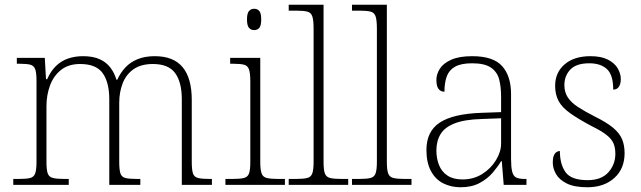

<svg xmlns="http://www.w3.org/2000/svg" viewBox="-20 -780 2706 810"><path d="M36 0V-25H57Q91 -25 107 -29Q123 -33 128.5 -48.5Q134 -64 134 -98V-439Q134 -473 128.5 -488Q123 -503 108 -507Q93 -511 65 -511H51V-536H169L174 -446H179Q194 -480 216 -501.5Q238 -523 267 -533Q296 -543 330 -543Q373 -543 401 -530Q429 -517 446 -494.5Q463 -472 471 -444H475Q488 -473 509 -495.5Q530 -518 561 -530.5Q592 -543 633 -543Q712 -543 750.5 -496.5Q789 -450 789 -359V-98Q789 -64 794 -48.5Q799 -33 816 -29Q833 -25 866 -25H874V0H747V-361Q747 -433 719 -471.5Q691 -510 625 -510Q575 -510 543.5 -488Q512 -466 497.5 -428.5Q483 -391 483 -346V-98Q483 -64 488 -48.5Q493 -33 509.5 -29Q526 -25 560 -25H572V0H441V-361Q441 -432 413.5 -471Q386 -510 318 -510Q269 -510 237.5 -485Q206 -460 191 -419.5Q176 -379 176 -331V-97Q176 -63 181.5 -48Q187 -33 204 -29Q221 -25 254 -25H270V0Z M931 0V-25H958Q992 -25 1008.5 -29Q1025 -33 1030.5 -48Q1036 -63 1036 -97V-435Q1036 -471 1030.5 -487Q1025 -503 1009.5 -507Q994 -511 966 -511H951V-536H1078V-98Q1078 -64 1083.5 -48.5Q1089 -33 1106 -29Q1123 -25 1156 -25H1182V0ZM1052 -653Q1039 -653 1030.5 -662.5Q1022 -672 1022 -698Q1022 -724 1030.5 -733.5Q1039 -743 1052 -743Q1066 -743 1074 -733.5Q1082 -724 1082 -698Q1082 -672 1074 -662.5Q1066 -653 1052 -653Z M1198 0V-25H1225Q1259 -25 1275.5 -29Q1292 -33 1297.5 -48.5Q1303 -64 1303 -98V-659Q1303 -695 1297.5 -711Q1292 -727 1276.5 -731Q1261 -735 1233 -735H1198V-760H1345V-98Q1345 -64 1350.5 -48.5Q1356 -33 1373 -29Q1390 -25 1423 -25H1449V0Z M1465 0V-25H1492Q1526 -25 1542.5 -29Q1559 -33 1564.5 -48.5Q1570 -64 1570 -98V-659Q1570 -695 1564.5 -711Q1559 -727 1543.5 -731Q1528 -735 1500 -735H1465V-760H1612V-98Q1612 -64 1617.5 -48.5Q1623 -33 1640 -29Q1657 -25 1690 -25H1716V0Z M1923 10Q1883 10 1850 -6.5Q1817 -23 1798 -58.5Q1779 -94 1779 -147Q1779 -226 1835.5 -263Q1892 -300 2011 -304L2094 -307V-371Q2094 -413 2086 -444.5Q2078 -476 2051.5 -494.5Q2025 -513 1972 -513Q1925 -513 1899.5 -498.5Q1874 -484 1864.5 -457Q1855 -430 1855 -393Q1839 -393 1830 -405Q1821 -417 1821 -443Q1821 -467 1835.5 -490Q1850 -513 1883.5 -528Q1917 -543 1972 -543Q2061 -543 2098.5 -501Q2136 -459 2136 -383V-111Q2136 -76 2140.5 -57Q2145 -38 2157 -31.5Q2169 -25 2195 -25H2201V0H2105L2097 -100H2094Q2081 -78 2059 -52Q2037 -26 2003.5 -8Q1970 10 1923 10ZM1931 -23Q1978 -23 2014.5 -46Q2051 -69 2072.5 -104.5Q2094 -140 2094 -174V-281L2013 -278Q1940 -276 1898 -259.5Q1856 -243 1838.5 -214Q1821 -185 1821 -145Q1821 -112 1832 -84Q1843 -56 1867.5 -39.5Q1892 -23 1931 -23Z M2458 10Q2403 10 2371 -6Q2339 -22 2325.5 -46Q2312 -70 2312 -95Q2312 -112 2316 -122.5Q2320 -133 2327 -138Q2334 -143 2342 -143Q2342 -87 2366 -53.5Q2390 -20 2459 -20Q2517 -20 2546.5 -53Q2576 -86 2576 -131Q2576 -156 2568.5 -174.5Q2561 -193 2539 -210.5Q2517 -228 2474 -249Q2418 -279 2384.5 -303Q2351 -327 2336.5 -354Q2322 -381 2322 -418Q2322 -474 2362 -508.5Q2402 -543 2471 -543Q2516 -543 2544.5 -528.5Q2573 -514 2586 -491.5Q2599 -469 2599 -447Q2599 -426 2591 -414Q2583 -402 2567 -402Q2567 -464 2540.5 -488.5Q2514 -513 2466 -513Q2411 -513 2386 -486.5Q2361 -460 2361 -421Q2361 -391 2375.5 -369Q2390 -347 2418.5 -328.5Q2447 -310 2488 -289Q2539 -264 2566.5 -241Q2594 -218 2604.5 -192.5Q2615 -167 2615 -134Q2615 -68 2571.5 -29Q2528 10 2458 10Z"/></svg>

Font: Noto Serif Gujarati ExtraLight
Style: Regular
Weight: 250
Version: Version 2.102